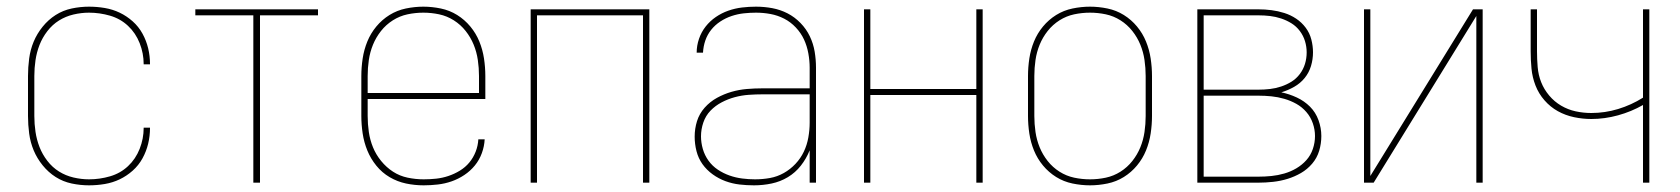

<svg xmlns="http://www.w3.org/2000/svg" viewBox="-20 -548 5040 576"><path d="M247 8Q221 8 195 2.5Q169 -3 147 -17Q125 -31 108 -52Q91 -73 81 -97Q71 -121 67.5 -147.5Q64 -174 64 -200V-320Q64 -346 67.5 -372.5Q71 -399 81 -423Q91 -447 108 -468Q125 -489 147 -503Q169 -517 195 -522.5Q221 -528 247 -528Q271 -528 294.5 -524Q318 -520 339 -510Q360 -500 378 -484Q396 -468 407.5 -447Q419 -426 424.5 -403Q430 -380 430 -356V-355H411V-356Q411 -388 399 -418.5Q387 -449 364 -470.5Q341 -492 310 -501Q279 -510 247 -510Q224 -510 200.5 -504.5Q177 -499 157 -486.5Q137 -474 122 -454.5Q107 -435 98.5 -413Q90 -391 86.5 -367.5Q83 -344 83 -320V-200Q83 -176 86.5 -152.5Q90 -129 98.5 -107Q107 -85 122 -65.5Q137 -46 157 -33.5Q177 -21 200.5 -15.5Q224 -10 247 -10Q279 -10 310 -19Q341 -28 364 -49.5Q387 -71 399 -101.5Q411 -132 411 -164V-165H430V-164Q430 -140 424.5 -117Q419 -94 407.5 -73Q396 -52 378 -36Q360 -20 339 -10Q318 0 294.5 4Q271 8 247 8Z M740 0V-502H566V-520H934V-502H760V0Z M1251 8Q1224 8 1198 2.5Q1172 -3 1149 -16.5Q1126 -30 1109 -51Q1092 -72 1082 -96.5Q1072 -121 1068 -147.5Q1064 -174 1064 -200V-320Q1064 -346 1068 -372.5Q1072 -399 1082 -423.5Q1092 -448 1109 -468.5Q1126 -489 1148.5 -503Q1171 -517 1197.5 -522.5Q1224 -528 1250 -528Q1276 -528 1302.5 -522.5Q1329 -517 1351.5 -503Q1374 -489 1391 -468.5Q1408 -448 1418 -423.5Q1428 -399 1432 -372.5Q1436 -346 1436 -320V-251H1083V-200Q1083 -176 1086.5 -152Q1090 -128 1099 -106Q1108 -84 1123.5 -65Q1139 -46 1159 -33Q1179 -20 1203 -15Q1227 -10 1251 -10Q1270 -10 1288.5 -12Q1307 -14 1325 -20Q1343 -26 1359.5 -36Q1376 -46 1388 -60.5Q1400 -75 1407 -93Q1414 -111 1415 -130H1434Q1433 -109 1425.5 -88.5Q1418 -68 1404.5 -51.5Q1391 -35 1373 -23Q1355 -11 1335 -4Q1315 3 1293.5 5.5Q1272 8 1251 8ZM1083 -269H1417V-320Q1417 -344 1413.5 -368Q1410 -392 1401 -414Q1392 -436 1377 -455Q1362 -474 1341.5 -487Q1321 -500 1297.5 -505Q1274 -510 1250 -510Q1226 -510 1202.5 -505Q1179 -500 1158.5 -487Q1138 -474 1123 -455Q1108 -436 1099 -414Q1090 -392 1086.5 -368Q1083 -344 1083 -320Z M1572 0V-520H1928V0H1909V-502H1591V0Z M2242 8Q2220 8 2198.5 5.5Q2177 3 2156.5 -4.5Q2136 -12 2118 -25Q2100 -38 2087.5 -55.5Q2075 -73 2069.5 -94.5Q2064 -116 2064 -138Q2064 -162 2071 -184.5Q2078 -207 2094 -225Q2110 -243 2131 -254.5Q2152 -266 2174.5 -272.5Q2197 -279 2220.5 -281Q2244 -283 2268 -283H2409V-345Q2409 -366 2405 -388Q2401 -410 2392 -429.5Q2383 -449 2367.5 -465.5Q2352 -482 2332.5 -492Q2313 -502 2291.5 -506Q2270 -510 2248 -510Q2230 -510 2211.5 -508Q2193 -506 2175 -500Q2157 -494 2141 -483.5Q2125 -473 2113.5 -458.5Q2102 -444 2096 -426.5Q2090 -409 2089 -390H2070Q2070 -411 2077 -431.5Q2084 -452 2097 -468.5Q2110 -485 2127.5 -497Q2145 -509 2165 -516Q2185 -523 2206 -525.5Q2227 -528 2248 -528Q2273 -528 2297 -523.5Q2321 -519 2342.5 -508Q2364 -497 2381.5 -479Q2399 -461 2409.5 -439Q2420 -417 2424 -393Q2428 -369 2428 -345V0H2409V-97Q2399 -72 2382.5 -51Q2366 -30 2343.5 -16.5Q2321 -3 2295 2.5Q2269 8 2242 8ZM2245 -10Q2268 -10 2290 -14Q2312 -18 2331.5 -29Q2351 -40 2366.5 -56.5Q2382 -73 2391.5 -93Q2401 -113 2405 -135.5Q2409 -158 2409 -180V-265H2268Q2247 -265 2226 -263.5Q2205 -262 2184.5 -256.5Q2164 -251 2145 -241Q2126 -231 2111.5 -216Q2097 -201 2090 -180.5Q2083 -160 2083 -139Q2083 -120 2088.5 -101Q2094 -82 2105.5 -66Q2117 -50 2133.5 -39Q2150 -28 2168.5 -21.5Q2187 -15 2206.5 -12.5Q2226 -10 2245 -10Z M2572 0V-520H2591V-281H2909V-520H2928V0H2909V-263H2591V0Z M3250 8Q3224 8 3197.5 2.5Q3171 -3 3148.5 -17Q3126 -31 3109 -51.5Q3092 -72 3082 -96.5Q3072 -121 3068 -147.5Q3064 -174 3064 -200V-320Q3064 -346 3068 -372.5Q3072 -399 3082 -423.5Q3092 -448 3109 -468.5Q3126 -489 3148.5 -503Q3171 -517 3197.5 -522.5Q3224 -528 3250 -528Q3276 -528 3302.5 -522.5Q3329 -517 3351.5 -503Q3374 -489 3391 -468.5Q3408 -448 3418 -423.5Q3428 -399 3432 -372.5Q3436 -346 3436 -320V-200Q3436 -174 3432 -147.5Q3428 -121 3418 -96.5Q3408 -72 3391 -51.5Q3374 -31 3351.5 -17Q3329 -3 3302.5 2.5Q3276 8 3250 8ZM3250 -10Q3274 -10 3297.5 -15Q3321 -20 3341.5 -33Q3362 -46 3377 -65Q3392 -84 3401 -106Q3410 -128 3413.5 -152Q3417 -176 3417 -200V-320Q3417 -344 3413.5 -368Q3410 -392 3401 -414Q3392 -436 3377 -455Q3362 -474 3341.5 -487Q3321 -500 3297.5 -505Q3274 -510 3250 -510Q3226 -510 3202.5 -505Q3179 -500 3158.5 -487Q3138 -474 3123 -455Q3108 -436 3099 -414Q3090 -392 3086.5 -368Q3083 -344 3083 -320V-200Q3083 -176 3086.5 -152Q3090 -128 3099 -106Q3108 -84 3123 -65Q3138 -46 3158.5 -33Q3179 -20 3202.5 -15Q3226 -10 3250 -10Z M3572 0V-520H3755Q3775 -520 3794.5 -517.5Q3814 -515 3833 -509Q3852 -503 3868.5 -492Q3885 -481 3897 -465Q3909 -449 3914 -429.5Q3919 -410 3919 -391Q3919 -370 3913 -350Q3907 -330 3894 -314Q3881 -298 3862.5 -287.5Q3844 -277 3824 -271Q3848 -266 3870.5 -255.5Q3893 -245 3910 -228Q3927 -211 3935.5 -187.5Q3944 -164 3944 -140Q3944 -117 3937.5 -95.5Q3931 -74 3916.5 -57Q3902 -40 3883 -29Q3864 -18 3843 -11.5Q3822 -5 3799.5 -2.5Q3777 0 3755 0ZM3591 -279H3755Q3773 -279 3790 -281Q3807 -283 3823.5 -288.5Q3840 -294 3854.5 -303Q3869 -312 3879.5 -326Q3890 -340 3895 -356.5Q3900 -373 3900 -391Q3900 -408 3895 -424.5Q3890 -441 3879.5 -455Q3869 -469 3854.5 -478Q3840 -487 3823.5 -492.5Q3807 -498 3790 -500Q3773 -502 3755 -502H3591ZM3591 -18H3755Q3775 -18 3794.5 -20Q3814 -22 3833 -27.5Q3852 -33 3869 -43Q3886 -53 3899 -67.5Q3912 -82 3918.5 -101Q3925 -120 3925 -140Q3925 -159 3918.5 -178Q3912 -197 3899 -212Q3886 -227 3869 -236.5Q3852 -246 3833 -251.5Q3814 -257 3794.5 -259Q3775 -261 3755 -261H3591Z M4072 0V-520H4091V-20L4399 -520H4428V0H4409V-500L4101 0Z M4909 0V-233Q4874 -213 4834 -202Q4794 -191 4754 -191Q4728 -191 4702 -196.5Q4676 -202 4653.5 -214.5Q4631 -227 4613.5 -247Q4596 -267 4586.5 -291.5Q4577 -316 4574.5 -342Q4572 -368 4572 -394V-520H4591V-394Q4591 -371 4593 -347Q4595 -323 4603.5 -301.5Q4612 -280 4627.5 -261.5Q4643 -243 4663.5 -231Q4684 -219 4707 -214Q4730 -209 4754 -209Q4795 -209 4834.5 -221Q4874 -233 4909 -255V-520H4928V0Z"/></svg>

Font: Iosevka Thin
Style: Regular
Weight: 100
Monospace: yes
Designer: Belleve Invis
Foundry: Belleve Invis
Version: Version 32.5.0; ttfautohint (v1.8.4)